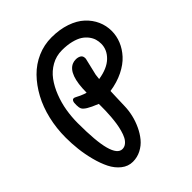

<svg xmlns="http://www.w3.org/2000/svg" viewBox="-270 -1051 1338 1338"><g transform="rotate(-45 398.5 -382.5)"><path d="M467.8 -890.1Q546.9 -890.1 610.8 -868.2Q674.8 -846.2 714.8 -808.8Q754.9 -771.5 775.9 -724.4Q796.9 -677.2 796.9 -625Q796.9 -576.2 778.1 -530Q759.3 -483.9 722.9 -444.1Q686.5 -404.3 627.7 -375.2Q568.8 -346.2 494.6 -335Q492.7 -283.7 492.2 -269.5Q489.7 -212.4 489.7 -191.9Q488.8 -149.9 478.8 -106.4Q468.8 -63 449.2 -21.2Q429.7 20.5 403.1 52.7Q376.5 85 338.4 104.7Q300.3 124.5 256.8 124.5Q210.9 124.5 173.3 94.7Q135.7 64.9 112.3 18.1Q88.9 -28.8 73 -89.8Q57.1 -150.9 50.5 -209.7Q43.9 -268.6 43.9 -325.7Q43.9 -417.5 64 -502.7Q84 -587.9 121.8 -658Q159.7 -728 210.9 -780.3Q262.2 -832.5 328.4 -861.3Q394.5 -890.1 467.8 -890.1ZM174.8 -338.4Q174.8 -158.7 197.3 -76.2Q220.7 10.3 267.6 10.3Q288.1 10.3 304.7 -2.9Q321.3 -16.1 332 -36.6Q342.8 -57.1 350.8 -86.7Q358.9 -116.2 363 -143.8Q367.2 -171.4 369.9 -204.8Q372.6 -238.3 373 -260.3Q373.5 -282.2 373.5 -306.2V-329.1Q319.8 -350.6 294.9 -366.2Q270 -381.8 263.4 -395.5Q256.8 -409.2 256.8 -433.6Q256.8 -448.2 257.8 -457Q258.8 -465.8 263.7 -473.4Q268.6 -481 277.8 -481Q283.7 -481 297.4 -473.6Q323.2 -459.5 349.1 -450.2Q360.8 -446.3 368.7 -444.3Q368.7 -623.5 445.8 -655.8Q460.9 -662.1 479.5 -662.1Q501 -662.1 516.6 -652.8Q532.2 -643.6 532.2 -621.6Q532.2 -619.1 532 -616.9Q531.7 -614.7 531.7 -613.8L502 -488.3L497.6 -449.7Q588.4 -463.9 635.3 -509.3Q682.1 -554.7 682.1 -613.8Q682.1 -636.7 675.8 -658.4Q669.4 -680.2 653.1 -701.9Q636.7 -723.6 612.1 -739.5Q587.4 -755.4 547.4 -765.4Q507.3 -775.4 456.5 -775.4Q399.4 -775.4 351.8 -748.5Q304.2 -721.7 272 -678Q239.7 -634.3 217.3 -576.7Q194.8 -519 184.8 -459Q174.8 -398.9 174.8 -338.4Z"/></g></svg>

Font: iCiel Pacifico
Style: Regular
Weight: 400
Designer: Vernon Adams
Foundry: Vernon Adams
Version: Version 1.00 September 26, 2014, initial release